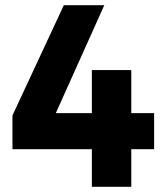

<svg xmlns="http://www.w3.org/2000/svg" viewBox="-20 -720 640 740"><path d="M28 -145V-275L226 -700H382L174 -237L138 -284H574V-145ZM334 0V-450H486V0Z"/></svg>

Font: SUSE ExtraBold
Style: Regular
Weight: 800
Designer: Rene Bieder
Foundry: SUSE
Version: Version 1.000